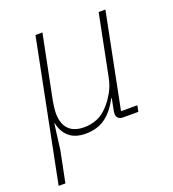

<svg xmlns="http://www.w3.org/2000/svg" viewBox="-130 -608 820 908"><g transform="rotate(-20 280.0 -154.0)"><path d="M44 200H10L151 -508H186L122 -189Q119 -173 117 -155.5Q115 -138 115 -128Q115 -74 141.5 -46.5Q168 -19 220 -19Q253 -19 284.5 -31.5Q316 -44 344 -76Q364 -98 382 -129.5Q400 -161 408 -202L469 -508H503L408 -31H490L484 0H408Q392 0 383.5 -7.5Q375 -15 375 -29Q375 -34 375.5 -38.5Q376 -43 377 -48L388 -104H385Q356 -47 315.5 -17.5Q275 12 216 12Q163 12 133 -14Q103 -40 94 -85H92L75 46Z"/></g></svg>

Font: IBM Plex Sans ExtraLight
Style: Italic
Weight: 250
Italic angle: -11.31°
Designer: Mike Abbink, Paul van der Laan, Pieter van Rosmalen
Foundry: Bold Monday
Version: Version 3.201